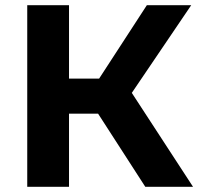

<svg xmlns="http://www.w3.org/2000/svg" viewBox="-20 -720 775 740"><path d="M358 -282H246V0H85V-700H246V-417H362L546 -700H717L488 -362L724 0H540Z"/></svg>

Font: mBank
Style: Bold
Weight: 700
Designer: Julieta Ulanovsky
Foundry: Julieta Ulanovsky
Version: Version 7.200